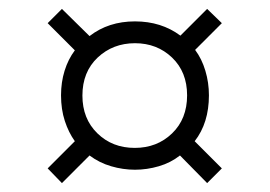

<svg xmlns="http://www.w3.org/2000/svg" viewBox="-20 -487 606 431"><path d="M119 -76 87 -109 148 -170Q134 -189.5 125.5 -215.5Q117 -241.5 117 -273Q117 -302.5 125 -328.2Q133 -354 148 -374L87 -435L119 -467L181 -406Q223.5 -439 283 -439Q342 -439 385 -407L445 -467L478 -435L418 -375Q433 -355 441 -328.2Q449 -301.5 449 -273Q449 -211 417 -170L478 -109L445 -76L384 -138Q363 -121.5 336.5 -113.8Q310 -106 283 -106Q256 -106 229.5 -113.8Q203 -121.5 181 -138ZM282.5 -155Q332.5 -155 366.2 -187.5Q400 -220 400 -273Q400 -325.5 366.2 -357.8Q332.5 -390 283 -390Q233.5 -390 199.2 -357.8Q165 -325.5 165 -272.5Q165 -220.5 198.5 -187.8Q232 -155 282.5 -155Z"/></svg>

Font: Mohave Light
Style: Regular
Weight: 300
Designer: Gumpita Rahayu
Foundry: Tokotype
Version: Version 2.003